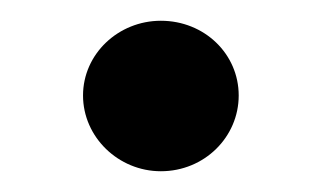

<svg xmlns="http://www.w3.org/2000/svg" viewBox="-20 -430 310 185"><path d="M135 -410C94 -410 60 -378 60 -338C60 -298 94 -265 135 -265C177 -265 210 -298 210 -338C210 -378 177 -410 135 -410Z"/></svg>

Font: Goli Medium
Style: Regular
Weight: 500
Designer: jaikishan Patel
Foundry: MagicType
Version: Version 1.000;Glyphs 3.2 (3242)